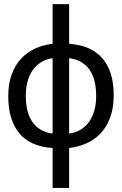

<svg xmlns="http://www.w3.org/2000/svg" viewBox="-20 -710 590 930"><path d="M314.9 200.2V6.8C344.9 3.3 373 -4.3 399.2 -15.9C425.4 -27.4 448.2 -43.6 467.8 -64.5C487.3 -85.3 502.7 -110.9 513.9 -141.4C525.1 -171.8 530.8 -207.7 530.8 -249C530.8 -286.5 526.4 -320 517.6 -349.6C508.8 -379.2 495.4 -404.6 477.5 -425.8C459.6 -446.9 437.2 -463.6 410.2 -475.8C383.1 -488 351.4 -495.4 314.9 -498V-689.9H234.9V-498C204.9 -494.5 176.9 -486.8 150.9 -475.1C124.8 -463.4 102.1 -447.2 82.8 -426.5C63.4 -405.8 48.1 -380.4 36.9 -350.1C25.6 -319.8 20 -284.2 20 -243.2C20 -168 37.6 -108.7 72.8 -65.4C107.9 -22.1 161.9 2 234.9 6.8V200.2ZM234.9 -428.2V-63C211.8 -65.9 192.1 -72.4 175.8 -82.5C159.5 -92.6 146.1 -105.6 135.5 -121.3C124.9 -137.1 117.2 -155.7 112.3 -177C107.4 -198.3 105 -221.7 105 -247.1C105 -269.9 107.5 -291.5 112.5 -312C117.6 -332.5 125.5 -350.8 136.2 -366.9C147 -383.1 160.5 -396.5 176.8 -407.2C193 -418 212.4 -425 234.9 -428.2ZM314.9 -63V-428.2C338.4 -425.3 358.3 -418.8 374.8 -408.7C391.2 -398.6 404.7 -385.6 415.3 -369.6C425.9 -353.7 433.6 -335.1 438.5 -314C443.4 -292.8 445.8 -269.5 445.8 -244.1C445.8 -221 443.2 -199.2 438 -178.7C432.8 -158.2 424.8 -139.9 414.1 -123.8C403.3 -107.7 389.7 -94.3 373.3 -83.7C356.9 -73.2 337.4 -66.2 314.9 -63Z"/></svg>

Font: CodeNewRoman Nerd Font Mono
Style: Regular
Weight: 400
Monospace: yes
Designer: Sam Radian
Foundry: Code New Roman
Version: Version 2.00 November 29, 2014;Nerd Fonts 3.2.1